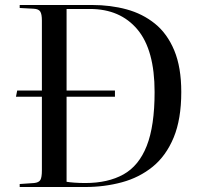

<svg xmlns="http://www.w3.org/2000/svg" viewBox="-20 -750 800 770"><path d="M59 0V-12L117 -16Q136 -18 142 -28.5Q148 -39 148 -67V-362H44L49 -387H148V-668Q148 -693 141.5 -703.5Q135 -714 115 -715L59 -718V-730H349Q423 -730 487.5 -712.5Q552 -695 601.5 -655Q651 -615 679 -547.5Q707 -480 707 -381Q707 -272 676.5 -198.5Q646 -125 592.5 -81.5Q539 -38 469 -19Q399 0 321 0ZM322 -16Q413 -16 475 -50.5Q537 -85 568.5 -165Q600 -245 600 -381Q600 -550 531 -632Q462 -714 341 -714H247V-387H441V-362H247V-21Q258 -19 278.5 -17.5Q299 -16 322 -16Z"/></svg>

Font: Literata 72pt
Style: Regular
Weight: 400
Designer: Latin by Veronika Burian and Jose Scaglione. Greek by Irene Vlachou. Cyrillic by Vera Evstafieva.
Foundry: TypeTogether
Version: Version 3.002